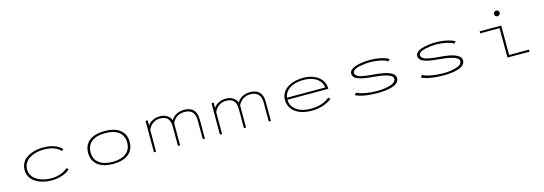

<svg xmlns="http://www.w3.org/2000/svg" viewBox="21 -1842 8358 2951"><g transform="rotate(-15 4200.0 -366.0)"><path d="M891 -89Q878 -73.5 853.5 -57.5Q829 -41.5 792.5 -25.5Q756 -9.5 704 0.8Q652 11 595 11Q544.5 11 495.5 2.2Q446.5 -6.5 398.5 -26.5Q350.5 -46.5 314.5 -76Q278.5 -105.5 256.2 -150.8Q234 -196 234 -251Q234 -306.5 256.2 -352Q278.5 -397.5 314.5 -426.5Q350.5 -455.5 398.5 -475.5Q446.5 -495.5 495.5 -503.8Q544.5 -512 595 -512Q799 -512 891 -408L865 -385Q828 -428 760.5 -453.5Q693 -479 595 -479Q552 -479 508.8 -471.8Q465.5 -464.5 422.5 -447.2Q379.5 -430 346.8 -404.5Q314 -379 293.5 -339.2Q273 -299.5 273 -251Q273 -203 293.5 -163.2Q314 -123.5 346.8 -98Q379.5 -72.5 422.5 -54.8Q465.5 -37 508.8 -29.5Q552 -22 595 -22Q688.5 -22 760.8 -50.8Q833 -79.5 861 -113Z M1245 -251Q1245 -376 1331.8 -444Q1418.5 -512 1576 -512Q1733.5 -512 1819.8 -443.8Q1906 -375.5 1906 -251Q1906 -126.5 1819.8 -57.8Q1733.5 11 1576 11Q1418.5 11 1331.8 -57.8Q1245 -126.5 1245 -251ZM1867 -251Q1867 -360.5 1791 -419.8Q1715 -479 1576 -479Q1437.5 -479 1360.8 -419.5Q1284 -360 1284 -251Q1284 -141.5 1360.5 -81.8Q1437 -22 1576 -22Q1715 -22 1791 -82Q1867 -142 1867 -251Z M2225 0V-500H2259V-415.5Q2286.5 -458.5 2338 -484.8Q2389.5 -511 2456 -511Q2522 -511 2569 -480.2Q2616 -449.5 2633 -400Q2657.5 -449.5 2711.5 -480.2Q2765.5 -511 2841 -511Q3036 -511 3036 -302V0H3002V-302Q3002 -478 2834 -478Q2792.5 -478 2756.8 -464.5Q2721 -451 2698.2 -430Q2675.5 -409 2661.5 -389.5Q2647.5 -370 2641 -352V0H2607V-302Q2607 -395.5 2567.2 -436.8Q2527.5 -478 2449 -478Q2415.5 -478 2385.8 -468.2Q2356 -458.5 2335.8 -444Q2315.5 -429.5 2299 -410.8Q2282.5 -392 2273.5 -376.8Q2264.5 -361.5 2259 -347.5V0Z M3275 0V-500H3309V-415.5Q3336.5 -458.5 3388 -484.8Q3439.5 -511 3506 -511Q3572 -511 3619 -480.2Q3666 -449.5 3683 -400Q3707.5 -449.5 3761.5 -480.2Q3815.5 -511 3891 -511Q4086 -511 4086 -302V0H4052V-302Q4052 -478 3884 -478Q3842.5 -478 3806.8 -464.5Q3771 -451 3748.2 -430Q3725.5 -409 3711.5 -389.5Q3697.5 -370 3691 -352V0H3657V-302Q3657 -395.5 3617.2 -436.8Q3577.5 -478 3499 -478Q3465.5 -478 3435.8 -468.2Q3406 -458.5 3385.8 -444Q3365.5 -429.5 3349 -410.8Q3332.5 -392 3323.5 -376.8Q3314.5 -361.5 3309 -347.5V0Z M5059 -92Q5042 -76.5 5014 -60Q4986 -43.5 4945.5 -26.8Q4905 -10 4848.8 0.5Q4792.5 11 4732 11Q4632 11 4552.5 -19.2Q4473 -49.5 4425.5 -110.8Q4378 -172 4378 -255Q4378 -305.5 4397 -347.8Q4416 -390 4449 -420Q4482 -450 4527 -471Q4572 -492 4624.2 -502Q4676.5 -512 4734 -512Q4831 -512 4906.5 -480Q4982 -448 5024.5 -388Q5067 -328 5067 -249H4416Q4417 -147 4502 -84.5Q4587 -22 4732 -22Q4789.5 -22 4841.5 -32Q4893.5 -42 4929.8 -57.8Q4966 -73.5 4990 -88.8Q5014 -104 5028 -119ZM4734 -479Q4651 -479 4584.2 -458.5Q4517.5 -438 4472 -392.2Q4426.5 -346.5 4418 -281H5024Q5024 -317.5 5005 -352.2Q4986 -387 4950.8 -415.5Q4915.5 -444 4859 -461.5Q4802.5 -479 4734 -479Z M5779 11Q5668.5 11 5575.2 -5.8Q5482 -22.5 5434 -50L5463 -82Q5502.5 -57 5596 -39.5Q5689.5 -22 5782 -22Q5835.5 -22 5886.2 -28Q5937 -34 5983.2 -46.5Q6029.5 -59 6057.8 -81.8Q6086 -104.5 6086 -135Q6086 -161 6060.2 -181.2Q6034.5 -201.5 5987.2 -214.2Q5940 -227 5889.8 -234.8Q5839.5 -242.5 5775 -248Q5734 -251.5 5703.2 -255Q5672.5 -258.5 5638.5 -264.2Q5604.5 -270 5580.5 -276.8Q5556.5 -283.5 5533.5 -293.5Q5510.5 -303.5 5496.5 -316Q5482.5 -328.5 5474.2 -345.5Q5466 -362.5 5466 -383Q5466 -415.5 5494.8 -441Q5523.5 -466.5 5571.2 -481.5Q5619 -496.5 5675.8 -504.2Q5732.5 -512 5794 -512Q5901.5 -512 5988.5 -489.2Q6075.5 -466.5 6095 -445L6065 -417Q6041 -441.5 5954.5 -460.2Q5868 -479 5794 -479Q5757 -479 5713.2 -474.5Q5669.5 -470 5621.5 -460.2Q5573.5 -450.5 5541.8 -430.2Q5510 -410 5510 -383Q5510 -363 5523.5 -347.5Q5537 -332 5559.2 -321.5Q5581.5 -311 5617.5 -303.2Q5653.5 -295.5 5691.2 -290.8Q5729 -286 5781 -282Q5825.5 -278.5 5860.2 -274.5Q5895 -270.5 5938.2 -263.2Q5981.5 -256 6013 -245.2Q6044.5 -234.5 6072.5 -219.5Q6100.5 -204.5 6115.2 -183Q6130 -161.5 6130 -135Q6130 -96 6103 -67.2Q6076 -38.5 6027.2 -21.8Q5978.5 -5 5916.8 3Q5855 11 5779 11Z M6829 11Q6718.5 11 6625.2 -5.8Q6532 -22.5 6484 -50L6513 -82Q6552.5 -57 6646 -39.5Q6739.5 -22 6832 -22Q6885.5 -22 6936.2 -28Q6987 -34 7033.2 -46.5Q7079.5 -59 7107.8 -81.8Q7136 -104.5 7136 -135Q7136 -161 7110.2 -181.2Q7084.5 -201.5 7037.2 -214.2Q6990 -227 6939.8 -234.8Q6889.5 -242.5 6825 -248Q6784 -251.5 6753.2 -255Q6722.5 -258.5 6688.5 -264.2Q6654.5 -270 6630.5 -276.8Q6606.5 -283.5 6583.5 -293.5Q6560.5 -303.5 6546.5 -316Q6532.5 -328.5 6524.2 -345.5Q6516 -362.5 6516 -383Q6516 -415.5 6544.8 -441Q6573.5 -466.5 6621.2 -481.5Q6669 -496.5 6725.8 -504.2Q6782.5 -512 6844 -512Q6951.5 -512 7038.5 -489.2Q7125.5 -466.5 7145 -445L7115 -417Q7091 -441.5 7004.5 -460.2Q6918 -479 6844 -479Q6807 -479 6763.2 -474.5Q6719.5 -470 6671.5 -460.2Q6623.5 -450.5 6591.8 -430.2Q6560 -410 6560 -383Q6560 -363 6573.5 -347.5Q6587 -332 6609.2 -321.5Q6631.5 -311 6667.5 -303.2Q6703.5 -295.5 6741.2 -290.8Q6779 -286 6831 -282Q6875.5 -278.5 6910.2 -274.5Q6945 -270.5 6988.2 -263.2Q7031.5 -256 7063 -245.2Q7094.5 -234.5 7122.5 -219.5Q7150.5 -204.5 7165.2 -183Q7180 -161.5 7180 -135Q7180 -96 7153 -67.2Q7126 -38.5 7077.2 -21.8Q7028.5 -5 6966.8 3Q6905 11 6829 11Z M7900 -666Q7887 -653 7868 -653Q7849 -653 7836 -666Q7823 -679 7823 -698Q7823 -717 7836 -730Q7849 -743 7868 -743Q7887 -743 7900 -730Q7913 -717 7913 -698Q7913 -679 7900 -666ZM7885 -32H8202V0H7850V-468H7541V-500H7885Z"/></g></svg>

Font: League Mono Extended Thin
Style: Regular
Weight: 100
Width: 9
Designer: Tyler Finck
Foundry: The League of Moveable Type / Tyler Finck
Version: Version 2.210